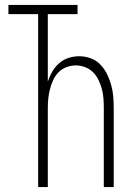

<svg xmlns="http://www.w3.org/2000/svg" viewBox="-20 -755 540 775"><path d="M134 0V-698H14V-735H293V-698H173V-426Q180 -447 191 -466Q202 -485 218.5 -499.5Q235 -514 256 -521Q277 -528 299 -528Q323 -528 345.5 -520Q368 -512 384.5 -495Q401 -478 411.5 -457Q422 -436 428.5 -413Q435 -390 437 -367Q439 -344 439 -320V0H399V-320Q399 -339 397.5 -358.5Q396 -378 391 -396.5Q386 -415 377.5 -432.5Q369 -450 355.5 -463.5Q342 -477 323.5 -484Q305 -491 286 -491Q267 -491 248.5 -484Q230 -477 216.5 -463.5Q203 -450 195 -432.5Q187 -415 182 -396.5Q177 -378 175 -358.5Q173 -339 173 -320V0Z"/></svg>

Font: Zed Sans Extralight
Style: Regular
Weight: 200
Designer: Belleve Invis
Foundry: Belleve Invis
Version: Version 1.0.0; ttfautohint (v1.8.4)